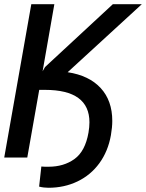

<svg xmlns="http://www.w3.org/2000/svg" viewBox="-29 -745 690 908"><path d="M502 -173Q502 -143.5 495.5 -105.5Q482 -29.5 441 26.8Q400 83 337.5 113Q275 143 200 143Q177 143 156 137.5L166.5 42.5Q172 43.5 183 43.5H201Q272.5 43.5 323.2 7Q374 -29.5 389.5 -118Q394 -144.5 394 -166.5Q394 -320 183.5 -320H156.5L100 0H-9L119 -725H228L172.5 -408L184 -428L504.5 -725H641.5L291 -403.5Q392.5 -388 447.2 -328.5Q502 -269 502 -173Z"/></svg>

Font: JuliaMono MediumItalic
Style: Regular
Weight: 500
Italic angle: -9°
Monospace: yes
Designer: cormullion
Foundry: corm
Version: Version 0.049; ttfautohint (v1.8.4)